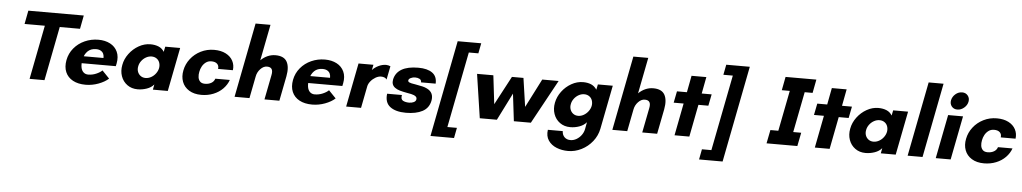

<svg xmlns="http://www.w3.org/2000/svg" viewBox="-46 -1212 10248 1925"><g transform="rotate(5 5078.0 -250.0)"><path d="M360 -544H156L182 -680H740L714 -544H510L404 0H254Z M606 -220Q619 -288 662.5 -340.5Q706 -393 770.5 -422Q835 -451 908 -451Q976 -451 1026.5 -424.5Q1077 -398 1100 -348Q1123 -298 1110 -230L1104 -202H731L745 -273H974Q975 -295 967.5 -313.5Q960 -332 941 -343.5Q922 -355 892 -355Q840 -355 808 -323.5Q776 -292 765 -239Q757 -195 762.5 -162.5Q768 -130 787 -112Q806 -94 835 -94Q877 -94 915.5 -110.5Q954 -127 975 -148L1048 -72Q1010 -37 947 -13.5Q884 10 818 10Q742 10 689.5 -18.5Q637 -47 615 -99Q593 -151 606 -220Z M1168 -220Q1179 -281 1218.5 -334Q1258 -387 1314.5 -419Q1371 -451 1432 -451Q1478 -451 1514 -436Q1550 -421 1570 -387L1581 -440H1731L1645 0H1495L1505 -53Q1478 -21 1433 -5.5Q1388 10 1342 10Q1281 10 1237 -22Q1193 -54 1174.5 -106.5Q1156 -159 1168 -220ZM1538 -220Q1543 -249 1534.5 -274.5Q1526 -300 1504.5 -315Q1483 -330 1454 -330Q1425 -330 1398 -315Q1371 -300 1352 -274.5Q1333 -249 1328 -220Q1322 -191 1331 -166Q1340 -141 1361 -125.5Q1382 -110 1411 -110Q1440 -110 1467 -125Q1494 -140 1513 -165.5Q1532 -191 1538 -220Z M1783 -220Q1795 -283 1836 -336Q1877 -389 1939 -420Q2001 -451 2073 -451Q2142 -451 2190.5 -426Q2239 -401 2261.5 -358Q2284 -315 2277 -264H2128Q2133 -296 2113.5 -315Q2094 -334 2055 -334Q2023 -334 1999.5 -316.5Q1976 -299 1962 -273Q1948 -247 1943 -219Q1937 -190 1940.5 -164Q1944 -138 1960.5 -121Q1977 -104 2010 -104Q2046 -104 2073 -119.5Q2100 -135 2109 -164H2255Q2238 -115 2199 -75Q2160 -35 2104 -12.5Q2048 10 1983 10Q1909 10 1859 -21Q1809 -52 1789.5 -104.5Q1770 -157 1783 -220Z M2463 -750H2613L2542 -387Q2572 -417 2610 -434Q2648 -451 2690 -451Q2775 -451 2805 -398Q2835 -345 2817 -250L2768 0H2618L2667 -250Q2675 -290 2662.5 -310Q2650 -330 2615 -330Q2580 -330 2549 -297.5Q2518 -265 2510 -220L2467 0H2317Z M2886 -220Q2899 -288 2942.5 -340.5Q2986 -393 3050.5 -422Q3115 -451 3188 -451Q3256 -451 3306.5 -424.5Q3357 -398 3380 -348Q3403 -298 3390 -230L3384 -202H3011L3025 -273H3254Q3255 -295 3247.5 -313.5Q3240 -332 3221 -343.5Q3202 -355 3172 -355Q3120 -355 3088 -323.5Q3056 -292 3045 -239Q3037 -195 3042.5 -162.5Q3048 -130 3067 -112Q3086 -94 3115 -94Q3157 -94 3195.5 -110.5Q3234 -127 3255 -148L3328 -72Q3290 -37 3227 -13.5Q3164 10 3098 10Q3022 10 2969.5 -18.5Q2917 -47 2895 -99Q2873 -151 2886 -220Z M3526 -441H3676L3665 -387Q3689 -414 3727 -432.5Q3765 -451 3804 -451Q3814 -451 3826.5 -448Q3839 -445 3847 -441L3820 -305Q3812 -318 3797 -324Q3782 -330 3763 -330Q3736 -330 3707.5 -313.5Q3679 -297 3658.5 -271.5Q3638 -246 3633 -220L3590 0H3440Z M3838 -164H3987Q3978 -121 4003 -107.5Q4028 -94 4065 -94Q4092 -94 4112 -104Q4132 -114 4135 -131Q4139 -151 4124 -163Q4109 -175 4078 -182Q4055 -187 4035 -190Q3991 -198 3962 -206.5Q3933 -215 3913 -230Q3875 -258 3885 -311Q3899 -379 3959.5 -415Q4020 -451 4128 -451Q4219 -451 4268.5 -415.5Q4318 -380 4314 -307H4167Q4168 -331 4149 -341Q4130 -351 4104 -351Q4081 -351 4060.5 -341Q4040 -331 4038 -317Q4035 -303 4052 -295.5Q4069 -288 4106 -283L4122 -280Q4161 -273 4185 -267.5Q4209 -262 4231 -251Q4303 -216 4287 -132Q4272 -58 4208 -24Q4144 10 4042 10Q3938 10 3882.5 -32.5Q3827 -75 3838 -164Z M4497 -750H4734L4714 -647H4618L4469 116H4565L4545 220H4308Z M4719 -441H4883L4917 -153L5070 -441H5186L5228 -153L5375 -441H5540L5299 0H5128L5095 -275L4957 0H4785Z M5475 56H5625Q5626 94 5649 116.5Q5672 139 5709 139Q5741 139 5770.5 121.5Q5800 104 5820 76Q5840 48 5846 16L5859 -54Q5832 -22 5787.5 -6Q5743 10 5696 10Q5635 10 5591 -22Q5547 -54 5528.5 -107Q5510 -160 5522 -221Q5534 -282 5573 -334.5Q5612 -387 5668.5 -419Q5725 -451 5786 -451Q5832 -451 5866.5 -436.5Q5901 -422 5924 -387L5935 -441H6085L5999 -1Q5985 70 5939.5 127.5Q5894 185 5829 217.5Q5764 250 5695 250Q5632 250 5578.5 228.5Q5525 207 5495.5 163.5Q5466 120 5475 56ZM5892 -221Q5897 -250 5888.5 -275.5Q5880 -301 5858.5 -316Q5837 -331 5808 -331Q5779 -331 5752 -316Q5725 -301 5706 -275.5Q5687 -250 5682 -221Q5676 -192 5685 -166.5Q5694 -141 5715 -125.5Q5736 -110 5765 -110Q5794 -110 5821 -125.5Q5848 -141 5867 -166.5Q5886 -192 5892 -221Z M6265 -750H6415L6344 -387Q6374 -417 6412 -434Q6450 -451 6492 -451Q6577 -451 6607 -398Q6637 -345 6619 -250L6570 0H6420L6469 -250Q6477 -290 6464.5 -310Q6452 -330 6417 -330Q6382 -330 6351 -297.5Q6320 -265 6312 -220L6269 0H6119Z M6808 -325H6708L6731 -441H6831L6863 -609H7012L6980 -441H7080L7057 -325H6957L6894 0H6745Z M7031 116H7126L7275 -647H7180L7200 -750H7437L7248 220H7011Z M7880 -660H8030L7905 -20H7755ZM7698 -136H8008L7981 0H7671ZM7803 -680H8113L8087 -544H7777Z M8220 -325H8120L8143 -441H8243L8275 -609H8424L8392 -441H8492L8469 -325H8369L8306 0H8157Z M8494 -220Q8505 -281 8544.5 -334Q8584 -387 8640.5 -419Q8697 -451 8758 -451Q8804 -451 8840 -436Q8876 -421 8896 -387L8907 -440H9057L8971 0H8821L8831 -53Q8804 -21 8759 -5.5Q8714 10 8668 10Q8607 10 8563 -22Q8519 -54 8500.5 -106.5Q8482 -159 8494 -220ZM8864 -220Q8869 -249 8860.5 -274.5Q8852 -300 8830.5 -315Q8809 -330 8780 -330Q8751 -330 8724 -315Q8697 -300 8678 -274.5Q8659 -249 8654 -220Q8648 -191 8657 -166Q8666 -141 8687 -125.5Q8708 -110 8737 -110Q8766 -110 8793 -125Q8820 -140 8839 -165.5Q8858 -191 8864 -220Z M9237 -750H9387L9241 0H9091Z M9460 -441H9610L9524 0H9374ZM9476 -592Q9484 -629 9514 -654.5Q9544 -680 9581 -680Q9617 -680 9638 -654Q9659 -628 9652 -592Q9645 -556 9614 -530Q9583 -504 9547 -504Q9510 -504 9489.5 -530Q9469 -556 9476 -592Z M9660 -220Q9672 -283 9713 -336Q9754 -389 9816 -420Q9878 -451 9950 -451Q10019 -451 10067.5 -426Q10116 -401 10138.5 -358Q10161 -315 10154 -264H10005Q10010 -296 9990.5 -315Q9971 -334 9932 -334Q9900 -334 9876.5 -316.5Q9853 -299 9839 -273Q9825 -247 9820 -219Q9814 -190 9817.5 -164Q9821 -138 9837.5 -121Q9854 -104 9887 -104Q9923 -104 9950 -119.5Q9977 -135 9986 -164H10132Q10115 -115 10076 -75Q10037 -35 9981 -12.5Q9925 10 9860 10Q9786 10 9736 -21Q9686 -52 9666.5 -104.5Q9647 -157 9660 -220Z"/></g></svg>

Font: Teachers[wght] Italic
Style: Regular
Weight: 400
Designer: Alfredo Marco Pradil & Chank Diesel
Version: Version 1.000;Glyphs 3.1.2 (3151)